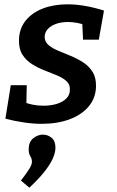

<svg xmlns="http://www.w3.org/2000/svg" viewBox="-20 -563 543 890"><path d="M174 11Q134 11 90 4.5Q46 -2 5 -13L30 -168H104L102 -67L86 -91Q107 -83 130.5 -78Q154 -73 181 -73Q216 -73 243.5 -81.5Q271 -90 287.5 -106.5Q304 -123 304 -147Q305 -172 287.5 -187.5Q270 -203 243 -214Q216 -225 185.5 -237Q155 -249 128 -266Q101 -283 84 -309.5Q67 -336 68 -378Q69 -430 98.5 -467Q128 -504 178.5 -523.5Q229 -543 293 -543Q332 -543 375 -535.5Q418 -528 462 -514L438 -379H365L361 -462L381 -444Q360 -453 337.5 -457Q315 -461 295 -461Q264 -461 240 -452.5Q216 -444 202 -429Q188 -414 187 -393Q187 -370 204 -355Q221 -340 248.5 -328.5Q276 -317 306.5 -304.5Q337 -292 364.5 -274.5Q392 -257 409 -230Q426 -203 425 -162Q424 -109 391.5 -70Q359 -31 302.5 -10Q246 11 174 11ZM116 307 77 274Q104 239 116 219.5Q128 200 128 187Q128 173 120.5 161Q113 149 113 128Q113 95 134 78Q155 61 179 61Q201 61 219 75.5Q237 90 237 122Q237 143 225.5 170Q214 197 187.5 231Q161 265 116 307Z"/></svg>

Font: Bitter Thin SemiBold
Style: Italic
Weight: 600
Italic angle: -9°
Version: Version 2.002